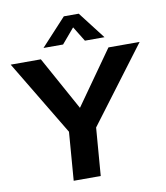

<svg xmlns="http://www.w3.org/2000/svg" viewBox="-112 -1011 941 1091"><g transform="rotate(-10 358.0 -465.0)"><path d="M730 -712 402 -276 380 0H224L246 -279L-14 -712H160L331 -402L550 -712ZM299 -773H186L331 -930H417L538 -773H425L372 -859Z"/></g></svg>

Font: Muli ExtraBold
Style: Italic
Weight: 800
Italic angle: -4.541°
Designer: Vernon Adams
Foundry: Vernon Adams
Version: Version 2.000